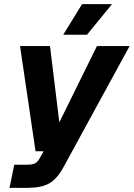

<svg xmlns="http://www.w3.org/2000/svg" viewBox="-20 -759 647 929"><path d="M26 150 49 38H109Q134 38 148 32Q162 26 173 5L191 -27H152L77 -536H222L267 -167L449 -536H607L286 52Q255 108 217 129Q179 150 112 150ZM286 -591 377 -739H522L401 -591Z"/></svg>

Font: Geist
Style: Bold Italic
Weight: 700
Italic angle: -12°
Designer: Basement.studio, Andrés Briganti, Mateo Zaragoza
Foundry: Basement.studio, Vercel, Andrés Briganti, Guido Ferreyra, Mateo Zaragoza
Version: Version 1.500; ttfautohint (v1.8.4.7-5d5b)